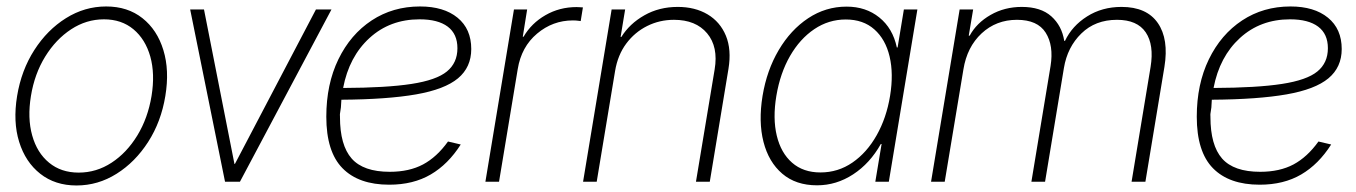

<svg xmlns="http://www.w3.org/2000/svg" viewBox="-20 -565 4216 597"><path d="M217.8 11.7Q151.4 11.7 105.2 -24.7Q59.1 -61 39.6 -123.8Q20 -186.5 33.2 -266.6Q46.4 -346.7 86.7 -409.4Q127 -472.2 185.1 -508.5Q243.2 -544.9 310.1 -544.9Q377 -544.9 422.9 -508.5Q468.8 -472.2 488 -409.2Q507.3 -346.2 494.1 -266.6Q481 -186.5 440.7 -123.8Q400.4 -61 342.5 -24.7Q284.7 11.7 217.8 11.7ZM224.6 -28.3Q279.8 -28.3 326.9 -59.1Q374 -89.8 407 -143.8Q439.9 -197.8 451.2 -266.6Q462.4 -335.4 447.3 -389.2Q432.1 -442.9 395 -473.9Q357.9 -504.9 303.2 -504.9Q248.5 -504.9 201.2 -473.9Q153.8 -442.9 120.6 -389.2Q87.4 -335.4 76.2 -266.6Q64.9 -197.8 80.1 -143.8Q95.2 -89.8 132.6 -59.1Q169.9 -28.3 224.6 -28.3Z M1010.7 -535.6 726.1 0H679.7L571.3 -535.6H614.3L709 -55.2H710.4L962.4 -535.6Z M1190.4 9.3Q1095.2 9.3 1044.9 -42Q994.6 -93.3 994.6 -202.1Q994.6 -303.2 1032.2 -380.6Q1069.8 -458 1135.7 -501.5Q1201.7 -544.9 1286.1 -544.9Q1359.9 -544.9 1402.6 -510Q1445.3 -475.1 1445.3 -412.6Q1445.3 -356 1404.1 -321.5Q1362.8 -287.1 1273.7 -271.5Q1184.6 -255.9 1041.5 -254.9Q1040.5 -243.2 1040 -231Q1037.6 -215.8 1037.1 -211.4Q1036.6 -207 1037.1 -204.1Q1037.1 -202.6 1037.1 -201.2Q1037.1 -113.3 1073.5 -72Q1109.9 -30.8 1191.9 -30.8Q1252.4 -30.8 1295.4 -53.7Q1338.4 -76.7 1373 -125L1412.6 -115.7Q1373.5 -54.2 1319.3 -22.5Q1265.1 9.3 1190.4 9.3ZM1046.9 -291.5Q1181.6 -292 1259.3 -304Q1336.9 -315.9 1369.6 -342.8Q1402.3 -369.6 1402.3 -415Q1402.3 -459.5 1372.1 -482.2Q1341.8 -504.9 1284.7 -504.9Q1192.4 -504.9 1128.9 -446.8Q1065.4 -388.7 1046.9 -291.5Z M1489.3 0 1578.1 -535.6H1619.1L1605.5 -450.7H1607.9Q1632.3 -492.7 1676 -517.8Q1719.7 -543 1772.9 -543Q1779.8 -543 1783.7 -542.5Q1787.6 -542 1792.5 -542L1785.6 -499.5Q1781.7 -500 1775.9 -500.7Q1770 -501.5 1761.2 -501.5Q1698.7 -501.5 1649.9 -460.4Q1601.1 -419.4 1589.8 -350.1L1531.7 0Z M1892.6 -344.7 1835.4 0H1793L1881.8 -535.6H1923.8L1909.7 -450.2H1912.1Q1937.5 -491.2 1983.4 -517.3Q2029.3 -543.5 2087.4 -543.5Q2141.1 -543.5 2180.2 -520.3Q2219.2 -497.1 2237.1 -453.9Q2254.9 -410.6 2245.1 -351.1L2187 0H2144L2202.1 -349.1Q2213.9 -419.4 2178.7 -461.4Q2143.6 -503.4 2075.7 -503.4Q2030.8 -503.4 1992.2 -484.1Q1953.6 -464.8 1927.2 -429.4Q1900.9 -394 1892.6 -344.7Z M2520.5 11.2Q2454.6 11.2 2412.4 -24.9Q2370.1 -61 2354 -123.8Q2337.9 -186.5 2351.1 -267.1Q2364.3 -346.7 2401.4 -409.4Q2438.5 -472.2 2492.9 -508.3Q2547.4 -544.4 2612.3 -544.4Q2672.4 -544.4 2714.1 -510.7Q2755.9 -477.1 2768.6 -417.5H2771L2790.5 -535.6H2832.5L2743.7 0H2701.7L2721.2 -117.2H2718.8Q2685.1 -57.1 2632.8 -22.9Q2580.6 11.2 2520.5 11.2ZM2531.2 -28.8Q2585.9 -28.8 2630.6 -59.6Q2675.3 -90.3 2705.8 -144.3Q2736.3 -198.2 2747.6 -267.1Q2758.8 -335.4 2746.1 -389.2Q2733.4 -442.9 2698.7 -473.6Q2664.1 -504.4 2609.9 -504.4Q2556.6 -504.4 2512 -474.4Q2467.3 -444.3 2436.5 -390.9Q2405.8 -337.4 2394 -267.1Q2382.3 -196.8 2395.3 -143.1Q2408.2 -89.4 2442.9 -59.1Q2477.5 -28.8 2531.2 -28.8Z M2875 0 2963.9 -535.6H3005.9L2992.2 -454.1H2995.1Q3016.6 -493.7 3060.1 -518.6Q3103.5 -543.5 3157.2 -543.5Q3216.3 -543.5 3249 -514.2Q3281.7 -484.9 3289.1 -438H3291.5Q3313.5 -484.4 3360.1 -513.9Q3406.7 -543.5 3467.3 -543.5Q3545.4 -543.5 3580.1 -493.4Q3614.7 -443.4 3600.6 -356.9L3541.5 0H3498.5L3557.6 -356.9Q3568.8 -425.3 3542.5 -464.4Q3516.1 -503.4 3453.1 -503.4Q3385.7 -503.4 3342.3 -460.9Q3298.8 -418.5 3288.1 -353.5L3229.5 0H3187L3246.6 -359.9Q3256.8 -423.3 3231.4 -463.4Q3206.1 -503.4 3142.1 -503.4Q3077.6 -503.4 3032.2 -461.2Q2986.8 -418.9 2975.6 -349.1L2917.5 0Z M3897 9.3Q3801.8 9.3 3751.5 -42Q3701.2 -93.3 3701.2 -202.1Q3701.2 -303.2 3738.8 -380.6Q3776.4 -458 3842.3 -501.5Q3908.2 -544.9 3992.7 -544.9Q4066.4 -544.9 4109.1 -510Q4151.9 -475.1 4151.9 -412.6Q4151.9 -356 4110.6 -321.5Q4069.3 -287.1 3980.2 -271.5Q3891.1 -255.9 3748 -254.9Q3747.1 -243.2 3746.6 -231Q3744.1 -215.8 3743.7 -211.4Q3743.2 -207 3743.7 -204.1Q3743.7 -202.6 3743.7 -201.2Q3743.7 -113.3 3780 -72Q3816.4 -30.8 3898.4 -30.8Q3959 -30.8 4002 -53.7Q4044.9 -76.7 4079.6 -125L4119.1 -115.7Q4080.1 -54.2 4025.9 -22.5Q3971.7 9.3 3897 9.3ZM3753.4 -291.5Q3888.2 -292 3965.8 -304Q4043.5 -315.9 4076.2 -342.8Q4108.9 -369.6 4108.9 -415Q4108.9 -459.5 4078.6 -482.2Q4048.3 -504.9 3991.2 -504.9Q3898.9 -504.9 3835.4 -446.8Q3772 -388.7 3753.4 -291.5Z"/></svg>

Font: Inter Display Extra Light
Style: Italic
Weight: 200
Italic angle: -9.39999°
Designer: Rasmus Andersson
Foundry: rsms
Version: Version 4.000;git-4fc901f